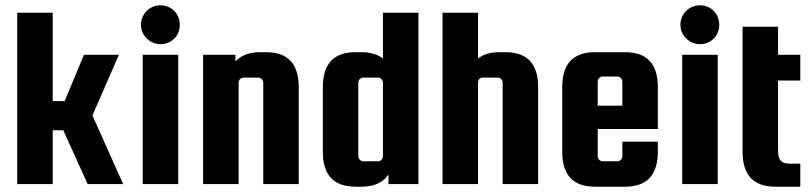

<svg xmlns="http://www.w3.org/2000/svg" viewBox="-20 -695 3067 725"><path d="M297 -488 224 -313H179V-647H45V0H179V-203H219L311 0H445L329 -259L429 -488Z M638 -549C666 -577 666 -625 638 -654C609 -682 563 -682 534 -654C505 -625 505 -578 534 -550C563 -521 609 -521 638 -549ZM653 0V-488H519V0Z M881 -382C881 -393 889 -402 900 -402H955C966 -402 974 -393 974 -382V0H1108V-366C1108 -454 1067 -498 984 -498H963C921 -498 890 -486 869 -463V-488H747V0H881Z M1323 -498C1240 -498 1199 -454 1199 -366V-122C1199 -34 1240 10 1323 10H1344C1392 10 1426 -5 1447 -36V0H1560V-647H1426V-474C1405 -490 1378 -498 1344 -498ZM1426 -106C1426 -95 1418 -86 1407 -86H1352C1341 -86 1333 -95 1333 -106V-382C1333 -393 1341 -402 1352 -402H1407C1418 -402 1426 -393 1426 -382Z M1785 -384C1786 -396 1793 -402 1804 -402H1859C1870 -402 1878 -393 1878 -382V0H2012V-366C2012 -454 1971 -498 1888 -498H1867C1832 -498 1805 -490 1785 -474V-647H1651V0H1785Z M2227 -498C2144 -498 2103 -454 2103 -366V-122C2103 -34 2144 10 2227 10H2340C2423 10 2464 -34 2464 -122V-160H2330V-106C2330 -95 2322 -86 2311 -86H2256C2245 -86 2237 -95 2237 -106V-208H2464V-366C2464 -454 2423 -498 2340 -498ZM2237 -386C2237 -397 2245 -406 2256 -406H2311C2322 -406 2330 -397 2330 -386V-296H2237Z M2675 -549C2703 -577 2703 -625 2675 -654C2646 -682 2600 -682 2571 -654C2542 -625 2542 -578 2571 -550C2600 -521 2646 -521 2675 -549ZM2690 0V-488H2556V0Z M2962 -77C2933 -77 2918 -88 2918 -125V-391H3002V-488H2918V-594H2784V-122C2784 -34 2825 10 2908 10H3002V-77Z"/></svg>

Font: sklik
Style: Regular
Weight: 400
Designer: Joe Prince
Foundry: Joe Prince
Version: Version 1.001